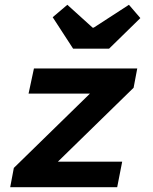

<svg xmlns="http://www.w3.org/2000/svg" viewBox="-20 -782 640 802"><path d="M22.6 0 37.8 -80.6 355.7 -391H99.3L121.8 -496.1H553.3L538.1 -415.5L221.8 -106.7H490.4L469.5 0ZM285.5 -578.6 200.1 -710.1 261.3 -762 367.1 -666.3H371.1L518.6 -762L566.3 -706.5L435.5 -578.6Z"/></svg>

Font: SourceCodeVF
Style: Italic
Weight: 200
Italic angle: -11°
Monospace: yes
Designer: Paul D. Hunt, Teo Tuominen
Foundry: Adobe
Version: Version 1.026;hotconv 1.1.0;makeotfexe 2.6.0